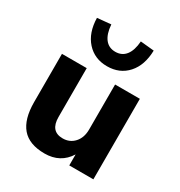

<svg xmlns="http://www.w3.org/2000/svg" viewBox="-180 -879 949 1014"><g transform="rotate(30 295.0 -372.5)"><path d="M239 11Q145 11 100.5 -41Q56 -93 56 -197V-491H207V-193Q207 -106 282 -106Q325 -106 352.5 -136.5Q380 -167 380 -217V-491H531V0H384V-67Q335 11 239 11ZM294 -553Q218 -553 170.5 -605.5Q123 -658 121 -748L204 -756Q208 -700 231 -670.5Q254 -641 294 -641Q334 -641 357 -670.5Q380 -700 384 -756L467 -748Q465 -658 418 -605.5Q371 -553 294 -553Z"/></g></svg>

Font: Nunito Sans ExtraBold
Style: Regular
Weight: 800
Designer: Vernon Adams
Foundry: Vernon Adams
Version: Version 3.101; ttfautohint (v1.8.4.7-5d5b);gftools[0.9.27]